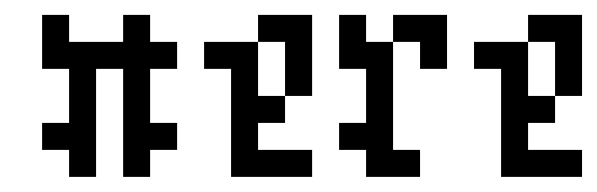

<svg xmlns="http://www.w3.org/2000/svg" viewBox="-20 -234 790 254"><path d="M71.4 -142.9V-71.4H35.7V-35.7H71.4V0H107.1V-142.9H142.9V0H178.6V-35.7H214.3V-71.4H178.6V-142.9H214.3V-178.6H178.6V-214.3H142.9V-178.6H71.4V-214.3H35.7V-142.9Z M285.7 -142.9V0H392.9V-35.7H321.4V-71.4H357.1V-107.1H321.4V-178.6H250V-142.9ZM321.4 -214.3V-178.6H357.1V-107.1H392.9V-214.3Z M464.3 -35.7V0H535.7V-35.7H500V-178.6H464.3V-214.3H428.6V-142.9H464.3V-71.4H428.6V-35.7ZM571.4 -214.3H500V-178.6H535.7V-142.9H571.4Z M642.9 -142.9V0H750V-35.7H678.6V-71.4H714.3V-107.1H678.6V-178.6H607.1V-142.9ZM678.6 -214.3V-178.6H714.3V-107.1H750V-214.3Z"/></svg>

Font: Gossip Low Pixel
Style: Regular
Weight: 500
Width: 3
Designer: Deborah Khodanovich
Version: Version 1.001;Glyphs 3.3.1 (3343)